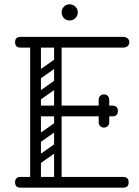

<svg xmlns="http://www.w3.org/2000/svg" viewBox="-20 -871 645 891"><path d="M145 0Q120 0 120 -36V-674Q120 -700 145 -700Q170 -700 170 -674V-26Q170 0 145 0ZM76 0Q50 0 50 -25Q50 -50 76 -50H551Q577 -50 577 -25Q577 0 551 0ZM156 -331Q130 -331 130 -356Q130 -381 156 -381H501Q527 -381 527 -356Q527 -331 501 -331ZM76 -650Q50 -650 50 -675Q50 -700 76 -700H551Q563 -700 571.5 -693.5Q580 -687 580 -675Q580 -663 571.5 -656.5Q563 -650 551 -650ZM462 -279Q451 -279 445 -286Q438 -293 438 -305V-354Q438 -366 444 -373Q451 -380 462 -380Q474 -380 481 -373Q487 -366 487 -354V-305Q487 -293 480 -286Q474 -279 462 -279ZM462 -433Q474 -433 480 -426Q487 -419 487 -407V-358Q487 -347 481 -339Q474 -332 462 -332Q451 -332 444 -339Q438 -347 438 -358V-407Q438 -419 445 -426Q451 -433 462 -433ZM260 -496Q265 -489 263.5 -482Q262 -475 257 -471L163 -405Q150 -396 140 -409Q129 -425 143 -434L237 -500Q250 -509 260 -496ZM260 -594Q265 -587 263.5 -580Q262 -573 257 -569L163 -503Q150 -494 140 -507Q129 -523 143 -532L237 -598Q250 -607 260 -594ZM153 -298Q135 -298 135 -316V-648Q135 -664 153 -664Q170 -664 170 -647V-315Q170 -298 153 -298ZM249 -298Q231 -298 231 -316V-648Q231 -664 249 -664Q266 -664 266 -647V-315Q266 -298 249 -298ZM260 -201Q265 -194 263.5 -187Q262 -180 257 -176L163 -110Q150 -101 140 -114Q129 -130 143 -139L237 -205Q250 -214 260 -201ZM260 -299Q265 -292 263.5 -285Q262 -278 257 -274L163 -208Q150 -199 140 -212Q129 -228 143 -237L237 -303Q250 -312 260 -299ZM153 -3Q135 -3 135 -21V-353Q135 -369 153 -369Q170 -369 170 -352V-20Q170 -3 153 -3ZM249 -3Q231 -3 231 -21V-353Q231 -369 249 -369Q266 -369 266 -352V-20Q266 -3 249 -3ZM303 -776Q287 -776 276.5 -787Q266 -798 266 -814Q266 -829 276.5 -840Q287 -851 303 -851Q319 -851 330 -840Q341 -829 341 -814Q341 -798 330 -787Q319 -776 303 -776Z"/></svg>

Font: Nsibidi Libre Uzo
Style: Regular
Weight: 400
Designer: Oluwaseun Badejo
Version: Version 1.021